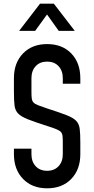

<svg xmlns="http://www.w3.org/2000/svg" viewBox="-20 -1005 510 1041"><path d="M235.5 16Q154 16 104.8 -35Q55.5 -86 55.5 -169V-199H150.5V-169Q150.5 -128.5 173.5 -103.8Q196.5 -79 235.5 -79Q274.5 -79 297.5 -103.8Q320.5 -128.5 320.5 -169V-232Q320.5 -255 319 -268.2Q317.5 -281.5 310 -289.5Q302.5 -297.5 285 -304.8Q267.5 -312 235.5 -322Q168 -343.5 131 -358.2Q94 -373 78 -389.8Q62 -406.5 58.8 -433.5Q55.5 -460.5 55.5 -507V-581Q55.5 -664.5 104.8 -715.2Q154 -766 235.5 -766Q317.5 -766 366.5 -715.2Q415.5 -664.5 415.5 -581V-551H320.5V-581Q320.5 -621.5 297.5 -646.2Q274.5 -671 235.5 -671Q196.5 -671 173.5 -646.2Q150.5 -621.5 150.5 -581V-507Q150.5 -484.5 152.2 -471.2Q154 -458 161.2 -449.8Q168.5 -441.5 186.2 -434.5Q204 -427.5 235.5 -417Q303 -395.5 340 -381Q377 -366.5 393 -349.8Q409 -333 412.2 -306Q415.5 -279 415.5 -232V-169Q415.5 -86 366.5 -35Q317.5 16 235.5 16ZM83.5 -837.5 197 -985H272L385.5 -837.5H298.5L235 -926.5L170.5 -837.5Z"/></svg>

Font: Mohave Light Medium
Style: Regular
Weight: 500
Version: Version 2.003